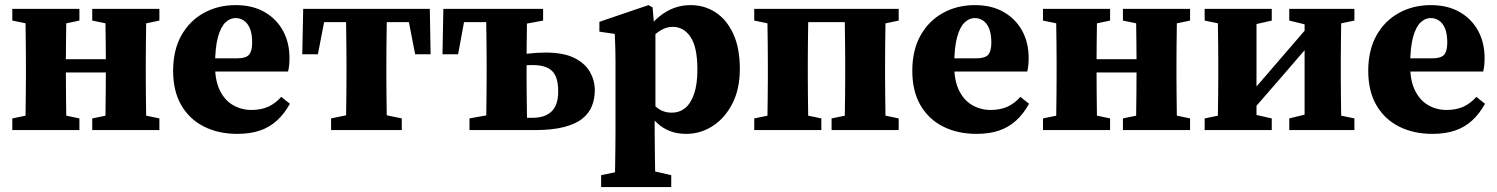

<svg xmlns="http://www.w3.org/2000/svg" viewBox="-20 -519 5971 766"><path d="M80.4 0Q81.4 -23 81.9 -60.4Q82.4 -97.7 82.9 -138.2Q83.4 -178.7 83.4 -210V-273.5Q83.4 -304.8 82.9 -345.4Q82.4 -386.1 81.9 -423.8Q81.4 -461.4 80.4 -483.5H245.8Q244.8 -461.4 244.3 -423.8Q243.8 -386.1 243.3 -345.4Q242.8 -304.8 242.8 -273.5V-238.5Q242.8 -193.1 243.3 -146.5Q243.8 -100 244.3 -61.5Q244.8 -23 245.8 0ZM399.3 0Q400.3 -23.2 400.8 -61.4Q401.3 -99.7 401.8 -146.4Q402.3 -193.1 402.3 -238.5V-273.5Q402.3 -304.8 401.8 -345.4Q401.3 -386.1 400.8 -423.8Q400.3 -461.4 399.3 -483.5H564.6Q563.6 -461.4 563.1 -423.8Q562.6 -386.1 562.1 -345.4Q561.6 -304.8 561.6 -273.5V-210Q561.6 -178.7 562.1 -138Q562.6 -97.4 563.1 -60.2Q563.6 -23.1 564.6 0ZM29.1 0V-46.6L126.6 -66.6H201.3L296.8 -46.6V0ZM29.1 -436.9V-483.5H296.8V-436.9L201.3 -416.9H126.6ZM348 0V-46.6L445.5 -66.6H520.2L615.9 -46.6V0ZM348 -436.9V-483.5H615.9V-436.9L520.2 -416.9H445.5ZM163 -229.8V-282.7H481.8V-229.8Z M926.8 15.1Q851.8 15.1 794 -13.9Q736.2 -42.9 703.5 -98.9Q670.7 -155 670.7 -236.2Q670.7 -318.9 703.5 -377.5Q736.3 -436 793 -467.3Q849.8 -498.6 920.2 -498.6Q987.4 -498.6 1035.4 -471Q1083.4 -443.4 1109.2 -396Q1134.9 -348.5 1134.9 -287.5Q1134.9 -271.2 1133.6 -258.8Q1132.3 -246.5 1129.3 -233.6H738V-286.2H923.8Q961.3 -286.2 973.7 -300.9Q986 -315.5 986 -348.9Q986 -383.9 977.1 -405.4Q968.1 -426.9 953.1 -436.9Q938.1 -447 919.5 -447Q898.3 -447 879.6 -429.6Q860.9 -412.2 849.5 -371Q838 -329.7 838 -256.7Q838 -196.2 857.7 -157.1Q877.3 -117.9 910.6 -99.1Q943.8 -80.3 983.1 -80.3Q1021.6 -80.3 1050.3 -93.3Q1079.1 -106.4 1102 -132.6L1136.5 -105Q1115.1 -66 1086 -39.1Q1057 -12.2 1018.1 1.5Q979.2 15.1 926.8 15.1Z M1185.9 -302.4 1189.6 -483.5H1694.8L1697.9 -302.4H1636.3L1601.1 -483.5L1663.4 -430.6H1220.3L1283.3 -483.5L1248.2 -302.4ZM1300.9 0V-46.6L1397.3 -66.6H1486.4L1582.9 -46.6V0ZM1359.3 0Q1360.3 -23 1360.8 -60.4Q1361.3 -97.7 1361.8 -138.2Q1362.3 -178.7 1362.3 -210V-273.5Q1362.3 -304.8 1361.8 -345.3Q1361.3 -385.8 1360.8 -423.6Q1360.3 -461.5 1359.3 -483.5H1524.4Q1523.4 -461.5 1522.9 -423.6Q1522.4 -385.8 1521.9 -345.3Q1521.4 -304.8 1521.4 -273.5V-210Q1521.4 -178.7 1521.9 -138.2Q1522.4 -97.7 1522.9 -60.4Q1523.4 -23 1524.4 0Z M2001.6 0V-49.1H2105.1Q2154.2 -49.1 2180.6 -74.4Q2207 -99.7 2207 -154.5Q2207 -212.3 2182.5 -235.9Q2158 -259.5 2104.5 -259.5Q2078.1 -259.5 2052.2 -256.7Q2026.3 -253.9 2001.3 -247.9V-289.7Q2037.4 -299.5 2079.7 -304.4Q2122 -309.3 2156.2 -309.3Q2228.7 -309.3 2271.8 -287.6Q2314.8 -265.8 2333.9 -231.6Q2353 -197.4 2353 -159.5Q2353 -126.4 2342.1 -97.5Q2331.1 -68.5 2304.5 -46.6Q2277.9 -24.7 2231 -12.4Q2184.1 0 2112.4 0ZM1918.5 0Q1919.5 -23 1920 -60.4Q1920.5 -97.7 1921 -138.2Q1921.5 -178.7 1921.5 -210V-273.5Q1921.5 -304.8 1921 -345.3Q1920.5 -385.8 1920 -423.6Q1919.5 -461.5 1918.5 -483.5H2083.8Q2082.8 -461.5 2082.3 -423.6Q2081.8 -385.8 2081.3 -345.3Q2080.8 -304.8 2080.8 -273.5V-210Q2080.8 -178.7 2081.3 -138.2Q2081.8 -97.7 2082.3 -60.4Q2082.8 -23 2083.8 0ZM1745.3 -302.4 1748.8 -483.5H2001.3V-430.6H1779.8L1841 -483.5L1807.6 -302.4ZM1853 0V-46.6L1964.7 -66.6H2001.3V0ZM2001.3 -416.9V-483.5H2146.8V-436.9L2039.4 -416.9Z M2378.3 227.3V179.9L2474.1 159.9H2571L2658 179.9V227.3ZM2432.6 227.3Q2433.6 182.8 2434.1 143.5Q2434.6 104.3 2435.1 69.5Q2435.6 34.7 2435.6 2.5V-267.9Q2435.6 -295.9 2435.1 -313.9Q2434.6 -332 2434.1 -347.8Q2433.6 -363.7 2432.6 -383.7L2371.3 -392.7V-432L2567.2 -498.6L2583.6 -489.3L2590.2 -411.4L2594.9 -396.4V-82.2L2591.9 -69.9V2.2Q2591.9 34.1 2592.4 69Q2592.9 104 2593.4 143.4Q2593.9 182.8 2594.9 227.3ZM2717.8 15.1Q2682.3 15.1 2653.3 4.1Q2624.4 -6.8 2600.8 -28.9Q2577.3 -51 2556.9 -85.1H2531.2L2540.2 -157.2Q2571.1 -116 2597.2 -92.8Q2623.3 -69.5 2660.3 -69.5Q2690.5 -69.5 2713.2 -87.7Q2735.9 -105.9 2749.1 -144.3Q2762.3 -182.6 2762.3 -241.6Q2762.3 -330.5 2735.1 -371.2Q2707.9 -411.9 2663.5 -411.9Q2637.4 -411.9 2613.6 -396.5Q2589.7 -381 2569.7 -360.6Q2549.7 -340.2 2532.8 -322.9L2523.8 -397.1H2558.3Q2583.9 -431.8 2611.5 -454Q2639.2 -476.2 2669.9 -487.4Q2700.7 -498.6 2735.6 -498.6Q2790.4 -498.6 2834.8 -469.7Q2879.2 -440.7 2905.4 -384.2Q2931.6 -327.6 2931.6 -244Q2931.6 -163.4 2901.8 -105.5Q2871.9 -47.6 2823.3 -16.2Q2774.7 15.1 2717.8 15.1Z M3040.4 0Q3041.4 -23.1 3041.9 -60.2Q3042.4 -97.4 3042.9 -138Q3043.4 -178.7 3043.4 -210V-273.5Q3043.4 -304.8 3042.9 -345.4Q3042.4 -386.1 3041.9 -423.8Q3041.4 -461.4 3040.4 -483.5H3205.8Q3204.8 -461.4 3204.3 -423.8Q3203.8 -386.1 3203.3 -345.4Q3202.8 -304.8 3202.8 -273.5V-210Q3202.8 -178.7 3203.3 -138Q3203.8 -97.4 3204.3 -60.2Q3204.8 -23.1 3205.8 0ZM3349 0Q3350 -23.1 3350.5 -60.2Q3351 -97.4 3351.5 -138Q3352 -178.7 3352 -210V-273.5Q3352 -304.8 3351.5 -345.4Q3351 -386.1 3350.5 -423.8Q3350 -461.4 3349 -483.5H3514.1Q3513.1 -461.4 3512.6 -423.8Q3512.1 -386.1 3511.6 -345.4Q3511.1 -304.8 3511.1 -273.5V-210Q3511.1 -178.7 3511.6 -138Q3512.1 -97.4 3512.6 -60.2Q3513.1 -23.1 3514.1 0ZM2989.1 0V-46.6L3086.6 -66.6H3161.3L3256.8 -46.6V0ZM3297.7 0V-46.6L3395.2 -66.6H3469.9L3565.4 -46.6V0ZM2989.1 -436.9V-483.5H3123V-416.9H3086.6ZM3431.5 -416.9V-483.5H3565.4V-436.9L3469.9 -416.9ZM3123 -430.6V-483.5H3431.5V-430.6Z M3875.8 15.1Q3800.8 15.1 3743 -13.9Q3685.2 -42.9 3652.5 -98.9Q3619.7 -155 3619.7 -236.2Q3619.7 -318.9 3652.5 -377.5Q3685.3 -436 3742 -467.3Q3798.8 -498.6 3869.2 -498.6Q3936.4 -498.6 3984.4 -471Q4032.4 -443.4 4058.2 -396Q4083.9 -348.5 4083.9 -287.5Q4083.9 -271.2 4082.6 -258.8Q4081.3 -246.5 4078.3 -233.6H3687V-286.2H3872.8Q3910.3 -286.2 3922.7 -300.9Q3935 -315.5 3935 -348.9Q3935 -383.9 3926.1 -405.4Q3917.1 -426.9 3902.1 -436.9Q3887.1 -447 3868.5 -447Q3847.3 -447 3828.6 -429.6Q3809.9 -412.2 3798.5 -371Q3787 -329.7 3787 -256.7Q3787 -196.2 3806.7 -157.1Q3826.3 -117.9 3859.6 -99.1Q3892.8 -80.3 3932.1 -80.3Q3970.6 -80.3 3999.3 -93.3Q4028.1 -106.4 4051 -132.6L4085.5 -105Q4064.1 -66 4035 -39.1Q4006 -12.2 3967.1 1.5Q3928.2 15.1 3875.8 15.1Z M4192.4 0Q4193.4 -23 4193.9 -60.4Q4194.4 -97.7 4194.9 -138.2Q4195.4 -178.7 4195.4 -210V-273.5Q4195.4 -304.8 4194.9 -345.4Q4194.4 -386.1 4193.9 -423.8Q4193.4 -461.4 4192.4 -483.5H4357.8Q4356.8 -461.4 4356.3 -423.8Q4355.8 -386.1 4355.3 -345.4Q4354.8 -304.8 4354.8 -273.5V-238.5Q4354.8 -193.1 4355.3 -146.5Q4355.8 -100 4356.3 -61.5Q4356.8 -23 4357.8 0ZM4511.3 0Q4512.3 -23.2 4512.8 -61.4Q4513.3 -99.7 4513.8 -146.4Q4514.3 -193.1 4514.3 -238.5V-273.5Q4514.3 -304.8 4513.8 -345.4Q4513.3 -386.1 4512.8 -423.8Q4512.3 -461.4 4511.3 -483.5H4676.6Q4675.6 -461.4 4675.1 -423.8Q4674.6 -386.1 4674.1 -345.4Q4673.6 -304.8 4673.6 -273.5V-210Q4673.6 -178.7 4674.1 -138Q4674.6 -97.4 4675.1 -60.2Q4675.6 -23.1 4676.6 0ZM4141.1 0V-46.6L4238.6 -66.6H4313.3L4408.8 -46.6V0ZM4141.1 -436.9V-483.5H4408.8V-436.9L4313.3 -416.9H4238.6ZM4460 0V-46.6L4557.5 -66.6H4632.2L4727.9 -46.6V0ZM4460 -436.9V-483.5H4727.9V-436.9L4632.2 -416.9H4557.5ZM4275 -229.8V-282.7H4593.8V-229.8Z M4786.1 0V-46.6L4883.1 -66.6H4964.8L5053.8 -46.6V0ZM5123.6 0V-46.6L5205.1 -66.6H5287.2L5383.5 -46.6V0ZM4837.4 0Q4838.4 -23 4838.9 -60.4Q4839.4 -97.7 4839.9 -138.2Q4840.4 -178.7 4840.4 -210V-273.5Q4840.4 -304.8 4839.9 -345.3Q4839.4 -385.8 4838.9 -423.6Q4838.4 -461.5 4837.4 -483.5H4992.9V0ZM4948.3 -45.5 4900.4 -92.4H4922.6L5073.2 -267L5223.1 -440.9L5266.1 -392.2H5248.1L5098.4 -218.5ZM5184.8 0V-483.5H5332.2Q5331.2 -461.5 5330.7 -423.6Q5330.2 -385.8 5329.7 -345.3Q5329.2 -304.8 5329.2 -273.5V-210Q5329.2 -178.7 5329.7 -138.2Q5330.2 -97.7 5330.7 -60.4Q5331.2 -23 5332.2 0ZM4786.1 -436.9V-483.5H5053.8V-436.9L4965.4 -416.9H4883.6ZM5123.6 -436.9V-483.5H5383.5V-436.9L5287.7 -416.9H5205.7Z M5694.8 15.1Q5619.8 15.1 5562 -13.9Q5504.2 -42.9 5471.5 -98.9Q5438.7 -155 5438.7 -236.2Q5438.7 -318.9 5471.5 -377.5Q5504.3 -436 5561 -467.3Q5617.8 -498.6 5688.2 -498.6Q5755.4 -498.6 5803.4 -471Q5851.4 -443.4 5877.2 -396Q5902.9 -348.5 5902.9 -287.5Q5902.9 -271.2 5901.6 -258.8Q5900.3 -246.5 5897.3 -233.6H5506V-286.2H5691.8Q5729.3 -286.2 5741.7 -300.9Q5754 -315.5 5754 -348.9Q5754 -383.9 5745.1 -405.4Q5736.1 -426.9 5721.1 -436.9Q5706.1 -447 5687.5 -447Q5666.3 -447 5647.6 -429.6Q5628.9 -412.2 5617.5 -371Q5606 -329.7 5606 -256.7Q5606 -196.2 5625.7 -157.1Q5645.3 -117.9 5678.6 -99.1Q5711.8 -80.3 5751.1 -80.3Q5789.6 -80.3 5818.3 -93.3Q5847.1 -106.4 5870 -132.6L5904.5 -105Q5883.1 -66 5854 -39.1Q5825 -12.2 5786.1 1.5Q5747.2 15.1 5694.8 15.1Z"/></svg>

Font: Source Serif 4 Variable
Style: Regular
Weight: 400
Designer: Frank Grießhammer
Foundry: Adobe
Version: Version 4.005;hotconv 1.1.0;makeotfexe 2.6.0